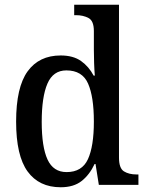

<svg xmlns="http://www.w3.org/2000/svg" viewBox="-20 -780 620 810"><path d="M236 10Q145 10 96.5 -56.5Q48 -123 48 -267Q48 -412 96.5 -479Q145 -546 236 -546Q289 -546 322 -522.5Q355 -499 375 -461H380Q378 -485 377 -514.5Q376 -544 376 -570V-649Q376 -692 353.5 -704Q331 -716 301 -716H293V-760H482V-115Q482 -70 503 -57Q524 -44 556 -44H564V0H397L383 -88H379Q358 -43 324.5 -16.5Q291 10 236 10ZM261 -54Q326 -54 351 -108.5Q376 -163 376 -267Q376 -372 351.5 -427.5Q327 -483 260 -483Q204 -483 180 -427Q156 -371 156 -266Q156 -160 180.5 -107Q205 -54 261 -54Z"/></svg>

Font: Noto Serif Khmer SemiCondensed Medium
Style: Regular
Weight: 500
Width: 4
Designer: Danh Hong and the Monotype Design Team
Foundry: Monotype Imaging Inc.
Version: Version 2.004; ttfautohint (v1.8.4.7-5d5b)